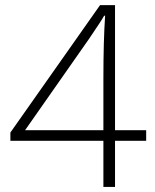

<svg xmlns="http://www.w3.org/2000/svg" viewBox="-20 -738 611 758"><path d="M557.1 -182.1H434.1V0H388.2V-182.1H21V-214.8L375 -717.8H434.1V-224.1H557.1ZM388.2 -224.1V-428.2Q388.2 -575.7 395 -675.8H391.1Q381.3 -657.7 331.1 -584L79.1 -224.1Z"/></svg>

Font: CAA NEO Sans Light
Style: Regular
Weight: 300
Version: Version 1.10